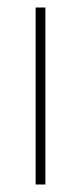

<svg xmlns="http://www.w3.org/2000/svg" viewBox="-20 -492 216 512"><path d="M75 0V-472H101V0Z"/></svg>

Font: Panamera Thin
Style: Regular
Weight: 100
Designer: Bastien Sozeau
Foundry: NBR — Bastien Sozeau
Version: Version 3.003;gftools[0.9.33]